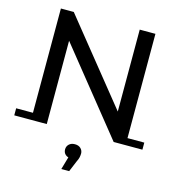

<svg xmlns="http://www.w3.org/2000/svg" viewBox="-136 -814 1084 1181"><g transform="rotate(15 406.0 -223.5)"><path d="M631 9 162 -575H205V0H105V-700H187L650 -125H607V-700H707V9ZM-2 9V-36H205V9ZM633 9 631 -36H814V9ZM363 253 396 139 405 175Q381 175 367.5 162.5Q354 150 354 130Q354 110 368 97Q382 84 405 84Q429 84 442.5 97.5Q456 111 456 130Q456 140 453.5 153Q451 166 443 181L413 253Z"/></g></svg>

Font: Montserrat Underline Thin Medium
Style: Regular
Weight: 500
Version: Version 9.000